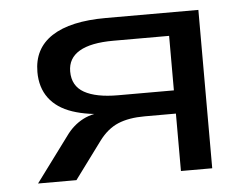

<svg xmlns="http://www.w3.org/2000/svg" viewBox="-42 -542 779 593"><g transform="rotate(-5 348.0 -245.5)"><path d="M53 0 156 -139Q178 -170 209.5 -186.5Q241 -203 288 -203H300L292 -196Q225 -197 177.5 -213Q130 -229 105.5 -262Q81 -295 81 -343Q81 -416 138.5 -453.5Q196 -491 306 -491H593V0H496V-178H399Q350 -178 316.5 -164Q283 -150 257 -115L172 0ZM323 -250H496V-419H323Q253 -419 217.5 -398Q182 -377 182 -336Q182 -291 218.5 -270.5Q255 -250 323 -250Z"/></g></svg>

Font: Nunito Sans 10pt Expanded Medium
Style: Regular
Weight: 500
Width: 7
Designer: Vernon Adams
Foundry: Vernon Adams
Version: Version 3.101;gftools[0.9.27]